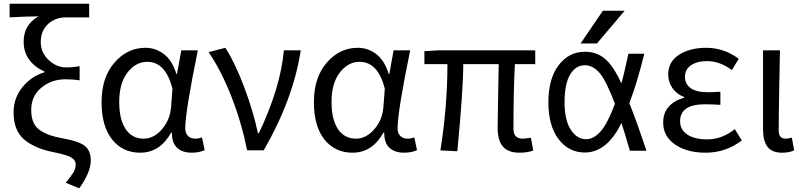

<svg xmlns="http://www.w3.org/2000/svg" viewBox="-20 -816 4361 1042"><path d="M410.2 206.1 336.9 175.8Q369.1 135.7 379.9 117.2Q390.6 98.6 390.6 77.1Q390.6 51.8 364.7 37.6Q338.9 23.4 265.6 8.8Q166 -11.7 109.9 -60.1Q53.7 -108.4 53.7 -207Q53.7 -284.2 102.5 -343.8Q151.4 -403.3 221.7 -423.8V-427.7Q169.9 -450.2 139.2 -491.2Q108.4 -532.2 108.4 -589.8Q108.4 -682.6 189.5 -727.5Q110.4 -726.6 32.2 -721.7V-795.9H463.9V-721.7H336.9Q280.3 -721.7 240.7 -685.5Q201.2 -649.4 201.2 -587.9Q201.2 -530.3 244.1 -490.2Q287.1 -450.2 338.9 -450.2Q377.9 -450.2 412.1 -457V-379.9Q377 -385.7 334 -385.7Q259.8 -385.7 204.6 -340.3Q149.4 -294.9 149.4 -218.8Q149.4 -179.7 161.6 -151.9Q173.8 -124 199.7 -107.4Q225.6 -90.8 253.4 -81.5Q281.2 -72.3 323.2 -64.5Q407.2 -49.8 439.9 -24.4Q472.7 1 472.7 55.7Q472.7 118.2 410.2 206.1Z M741.2 12.7Q645.5 12.7 588.4 -59.1Q531.2 -130.9 531.2 -261.7Q531.2 -395.5 601.1 -476.1Q670.9 -556.6 769.5 -556.6Q825.2 -556.6 870.1 -522Q915 -487.3 937.5 -414.1H940.4L963.9 -543H1053.7Q985.4 -210 985.4 -119.1Q985.4 -92.8 1000.5 -78.1Q1015.6 -63.5 1039.1 -63.5Q1057.6 -63.5 1076.2 -70.3L1090.8 -1Q1059.6 12.7 1020.5 12.7Q969.7 12.7 940.9 -14.2Q912.1 -41 913.1 -96.7H909.2Q847.7 12.7 741.2 12.7ZM759.8 -63.5Q814.5 -63.5 858.4 -113.8Q902.3 -164.1 908.2 -232.4L916 -335Q878.9 -480.5 779.3 -480.5Q716.8 -480.5 671.9 -422.4Q627 -364.3 627 -262.7Q627 -168 661.6 -115.7Q696.3 -63.5 759.8 -63.5Z M1411.1 0H1321.3Q1291 -150.4 1236.3 -290.5Q1181.6 -430.7 1112.3 -533.2L1203.1 -556.6Q1256.8 -472.7 1306.2 -340.8Q1355.5 -209 1379.9 -92.8H1384.8Q1502.9 -341.8 1520.5 -543H1612.3Q1571.3 -277.3 1411.1 0Z M1893.6 12.7Q1797.9 12.7 1740.7 -59.1Q1683.6 -130.9 1683.6 -261.7Q1683.6 -395.5 1753.4 -476.1Q1823.2 -556.6 1921.9 -556.6Q1977.5 -556.6 2022.5 -522Q2067.4 -487.3 2089.8 -414.1H2092.8L2116.2 -543H2206.1Q2137.7 -210 2137.7 -119.1Q2137.7 -92.8 2152.8 -78.1Q2168 -63.5 2191.4 -63.5Q2210 -63.5 2228.5 -70.3L2243.2 -1Q2211.9 12.7 2172.9 12.7Q2122.1 12.7 2093.3 -14.2Q2064.5 -41 2065.4 -96.7H2061.5Q2000 12.7 1893.6 12.7ZM1912.1 -63.5Q1966.8 -63.5 2010.7 -113.8Q2054.7 -164.1 2060.5 -232.4L2068.4 -335Q2031.2 -480.5 1931.6 -480.5Q1869.1 -480.5 1824.2 -422.4Q1779.3 -364.3 1779.3 -262.7Q1779.3 -168 1814 -115.7Q1848.6 -63.5 1912.1 -63.5Z M2798.8 12.7Q2737.3 12.7 2709 -21Q2680.7 -54.7 2680.7 -122.1Q2680.7 -148.4 2683.1 -276.4Q2685.5 -404.3 2686.5 -467.8H2494.1Q2494.1 -328.1 2461.9 4.9L2370.1 0Q2408.2 -239.3 2408.2 -467.8H2283.2V-538.1L2360.4 -543H2884.8V-467.8H2774.4Q2766.6 -326.2 2766.6 -116.2Q2766.6 -63.5 2817.4 -63.5Q2825.2 -63.5 2861.3 -68.4L2874 1Q2841.8 12.7 2798.8 12.7Z M3317.4 -252.9Q3270.5 -377 3234.4 -419.4Q3198.2 -461.9 3154.3 -461.9Q3104.5 -461.9 3074.2 -411.6Q3043.9 -361.3 3043.9 -260.7Q3043.9 -165 3077.1 -112.8Q3110.4 -60.5 3161.1 -60.5Q3202.1 -60.5 3239.7 -103Q3277.3 -145.5 3317.4 -252.9ZM3252 -757.8H3370.1L3219.7 -580.1H3130.9ZM3390.6 -524.4H3476.6Q3437.5 -365.2 3395.5 -255.9Q3434.6 -159.2 3488.3 2H3398.4Q3373 -85.9 3352.5 -149.4Q3314.5 -69.3 3264.2 -28.8Q3213.9 11.7 3154.3 11.7Q3066.4 11.7 3011.2 -61Q2956.1 -133.8 2956.1 -261.2Q2956.1 -388.7 3011.7 -461.9Q3067.4 -535.2 3154.3 -535.2Q3217.8 -535.2 3263.2 -497.1Q3308.6 -459 3352.5 -363.3Q3364.3 -404.3 3390.6 -524.4Z M3809.6 12.7Q3708 12.7 3643.6 -31.7Q3579.1 -76.2 3579.1 -150.4Q3579.1 -205.1 3610.8 -238.8Q3642.6 -272.5 3692.4 -285.2V-290Q3652.3 -304.7 3629.4 -337.9Q3606.4 -371.1 3606.4 -411.1Q3606.4 -481.4 3665.5 -519Q3724.6 -556.6 3813.5 -556.6Q3908.2 -556.6 3989.3 -497.1L3952.1 -435.5Q3886.7 -484.4 3816.4 -484.4Q3763.7 -484.4 3730.5 -461.9Q3697.3 -439.5 3697.3 -399.4Q3697.3 -360.4 3728 -337.9Q3758.8 -315.4 3822.3 -315.4Q3850.6 -315.4 3889.6 -318.4V-247.1Q3842.8 -250 3805.7 -250Q3670.9 -250 3670.9 -157.2Q3670.9 -112.3 3710 -85.9Q3749 -59.6 3818.4 -59.6Q3898.4 -59.6 3967.8 -115.2L4005.9 -53.7Q3918.9 12.7 3809.6 12.7Z M4224.6 12.7Q4169.9 12.7 4145.5 -19Q4121.1 -50.8 4121.1 -113.3V-543H4212.9Q4211.9 -501 4209 -341.8Q4206.1 -182.6 4206.1 -106.4Q4206.1 -63.5 4244.1 -63.5Q4259.8 -63.5 4277.3 -69.3L4290 0Q4264.6 12.7 4224.6 12.7Z"/></svg>

Font: irohakakuC Regular
Style: Regular
Weight: 400
Designer: [Source Han Sans]
Ryoko NISHIZUKA Ë•øÂ°öÊ∂ºÂ≠ê (kana & ideographs); Paul D. Hunt (Latin, Greek & Cyrillic); Wenlong ZHAN
Version: Version 1.001.20160904